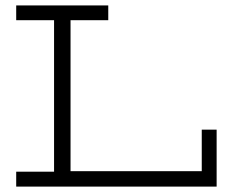

<svg xmlns="http://www.w3.org/2000/svg" viewBox="-20 -691 862 711"><path d="M40 -670.9H380.9V-616.2H241.2V-57.1H727.1V-210.9H782.2V0H40V-55.2H180.2V-616.2H40Z"/></svg>

Font: Stint Ultra Expanded
Style: Regular
Weight: 400
Width: 7
Designer: Astigmatic (AOETI)
Foundry: Astigmatic (AOETI)
Version: Version 1.000